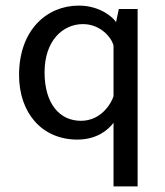

<svg xmlns="http://www.w3.org/2000/svg" viewBox="-20 -486 589 685"><path d="M404 -454 394 -407C385 -422 339 -466 261 -466C147 -466 48 -379 48 -218C48 -85 128 12 256 12C327 12 367 -24 385 -48V179H471V-454H404ZM385 -143C377 -116 340 -55 269 -55C191 -55 139 -118 139 -228C139 -341 204 -400 276 -400C339 -400 379 -351 385 -323V-143Z"/></svg>

Font: Tajawal Medium
Style: Regular
Weight: 500
Designer: Boutros Fonts
Foundry: Created by Boutros International 2017
Version: Version 1.700